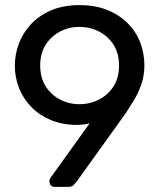

<svg xmlns="http://www.w3.org/2000/svg" viewBox="-20 -730 633 750"><path d="M193 0Q184 0 178.5 -6.5Q173 -13 173 -22Q173 -27 174.5 -30Q176 -33 177 -35L330 -248Q305 -242 276 -242Q221 -243 176.5 -262Q132 -281 101 -313.5Q70 -346 54 -387Q38 -428 38 -473Q38 -517 53.5 -559Q69 -601 100.5 -635Q132 -669 179.5 -689.5Q227 -710 290 -710Q353 -710 400.5 -690.5Q448 -671 480.5 -637.5Q513 -604 528.5 -562Q544 -520 544 -475Q544 -434 532 -400Q520 -366 503.5 -339Q487 -312 472 -289L279 -20Q275 -15 268 -7.5Q261 0 247 0ZM290 -323Q332 -323 367.5 -341.5Q403 -360 424 -393.5Q445 -427 445 -474Q445 -521 424 -554.5Q403 -588 367.5 -606.5Q332 -625 290 -625Q249 -625 214 -606.5Q179 -588 158 -554.5Q137 -521 137 -474Q137 -427 158 -393.5Q179 -360 214 -341.5Q249 -323 290 -323Z"/></svg>

Font: Rubik Light
Style: Regular
Weight: 400
Version: Version 2.101